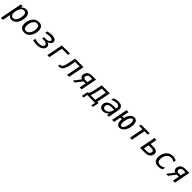

<svg xmlns="http://www.w3.org/2000/svg" viewBox="846 -3243 6135 6135"><g transform="rotate(45 3913.0 -176.0)"><path d="M146 -546.9H226.1L222.2 -477.1Q252.9 -518.1 294.4 -539.1Q335.9 -560.1 386.2 -560.1Q425.3 -560.1 455.8 -547.1Q486.3 -534.2 507.6 -509Q528.8 -483.9 539.8 -447Q550.8 -410.2 550.8 -362.3Q550.8 -330.1 545.9 -295.7Q541 -261.2 531.5 -227.3Q522 -193.4 508.5 -161.6Q495.1 -129.9 478 -103Q442.9 -46.9 393.3 -16.4Q343.8 14.2 282.2 14.2Q233.4 14.2 199.2 -6.1Q165 -26.4 143.1 -68.8L88.9 208H-1ZM277.3 -62Q319.3 -62 350.3 -83.5Q381.3 -105 404.8 -147.5Q416.5 -169.4 426 -195.3Q435.5 -221.2 442.1 -248.5Q448.7 -275.9 452.4 -303.5Q456.1 -331.1 456.1 -356.4Q456.1 -421.9 431.4 -452.9Q406.7 -483.9 356 -483.9Q311 -483.9 279.3 -460.9Q247.6 -438 224.1 -396.5Q212.4 -375 202.9 -349.9Q193.4 -324.7 186.8 -298.1Q180.2 -271.5 176.5 -244.9Q172.9 -218.3 172.9 -193.8Q172.9 -126 200 -94Q227.1 -62 277.3 -62Z M853 14.2Q757.3 14.2 708.3 -39.1Q659.2 -92.3 659.2 -191.4Q659.2 -224.1 664.6 -258.1Q669.9 -292 679.7 -325Q689.5 -357.9 703.9 -388.4Q718.3 -418.9 735.8 -444.8Q775.4 -502.4 828.9 -531.2Q882.3 -560.1 952.1 -560.1Q1046.4 -560.1 1096.2 -508.1Q1146 -456.1 1146 -353.5Q1146 -321.8 1141.1 -288.3Q1136.2 -254.9 1126.5 -222.4Q1116.7 -189.9 1102.5 -158.9Q1088.4 -127.9 1069.8 -101.1Q1030.8 -44.4 977.3 -15.1Q923.8 14.2 853 14.2ZM857.9 -62Q890.6 -62 917.7 -74Q944.8 -85.9 966.3 -106.7Q987.8 -127.4 1003.7 -155Q1019.5 -182.6 1030.3 -214.1Q1041 -245.6 1046.1 -279.3Q1051.3 -313 1051.3 -345.2Q1051.3 -418 1025.6 -450.9Q1000 -483.9 948.2 -483.9Q915.5 -483.9 888.4 -471.9Q861.3 -460 839.8 -439.2Q818.4 -418.5 802.5 -390.9Q786.6 -363.3 775.9 -331.8Q765.1 -300.3 760 -266.6Q754.9 -232.9 754.9 -200.7Q754.9 -127.9 780.5 -95Q806.2 -62 857.9 -62Z M1412.1 10.7Q1366.2 10.7 1323.5 3.9Q1280.8 -2.9 1236.3 -16.6L1252.9 -101.1Q1286.6 -84.5 1329.3 -75.9Q1372.1 -67.4 1419.9 -67.4Q1466.3 -67.4 1502.4 -75.2Q1538.6 -83 1563.5 -97.7Q1588.4 -112.3 1601.3 -132.6Q1614.3 -152.8 1614.3 -177.7Q1614.3 -214.8 1579.1 -237.3Q1543.9 -259.8 1475.6 -259.8H1398.4L1412.1 -330.1H1492.7Q1526.4 -330.1 1552.7 -335.7Q1579.1 -341.3 1597.9 -351.1Q1616.7 -360.8 1628.2 -374Q1639.6 -387.2 1643.6 -402.3Q1645.5 -408.7 1645.5 -416Q1645.5 -444.8 1613 -462.6Q1580.6 -480.5 1516.6 -480.5Q1481.9 -480.5 1438.5 -474.4Q1395 -468.3 1341.8 -455.1L1357.4 -536.6Q1464.8 -560.1 1541 -560.1Q1586.9 -560.1 1623.5 -552Q1660.2 -543.9 1685.5 -528.8Q1710.9 -513.7 1724.6 -491.7Q1738.3 -469.7 1738.3 -441.9Q1738.3 -431.2 1735.8 -417.5Q1726.1 -370.1 1688.5 -339.4Q1650.9 -308.6 1590.8 -296.4Q1645.5 -286.1 1674.6 -258.1Q1703.6 -230 1703.6 -185.1Q1703.6 -179.2 1702.9 -172.9Q1702.1 -166.5 1701.2 -159.7Q1694.8 -122.1 1672.4 -90.6Q1649.9 -59.1 1613 -36.6Q1576.2 -14.2 1525.6 -1.7Q1475.1 10.7 1412.1 10.7Z M1998.5 -546.9H2365.7L2351.6 -473.6H2074.2L1981.9 0H1892.1Z M2389.2 -73.2H2406.2Q2428.7 -73.2 2446 -80.1Q2463.4 -86.9 2477.1 -102.1Q2490.7 -117.2 2501.7 -141.1Q2512.7 -165 2522.9 -199.2Q2528.8 -218.3 2533.9 -239Q2539.1 -259.8 2543.5 -280Q2547.9 -300.3 2551.5 -318.8Q2555.2 -337.4 2558.1 -352.5L2596.2 -546.9H2979.5L2873 0H2783.2L2875.5 -473.6H2671.9L2648.4 -354Q2641.1 -316.9 2632.3 -275.1Q2623.5 -233.4 2610.6 -192.9Q2597.7 -152.3 2579.6 -115.5Q2561.5 -78.6 2536.6 -51.8Q2524.4 -38.6 2511 -29.1Q2497.6 -19.5 2481.4 -12.9Q2465.3 -6.3 2445.8 -3.2Q2426.3 0 2401.9 0H2375Z M3219.7 -233.9Q3207.5 -239.7 3192.9 -249Q3178.2 -258.3 3165.8 -272Q3153.3 -285.6 3144.8 -304Q3136.2 -322.3 3136.2 -345.7Q3136.2 -354 3137.5 -365.5Q3138.7 -377 3141.1 -389.6Q3149.9 -431.6 3170.4 -461.4Q3190.9 -491.2 3219.5 -510.3Q3248 -529.3 3282.5 -538.1Q3316.9 -546.9 3352.5 -546.9H3546.4L3439.9 0H3350.1L3393.6 -222.2H3299.3L3129.9 0H3041.5ZM3407.7 -295.4 3442.4 -473.6H3331.5Q3317.4 -473.6 3301.5 -468.3Q3285.6 -462.9 3271.5 -451.9Q3257.3 -440.9 3246.3 -424.1Q3235.4 -407.2 3231 -384.3Q3230 -377.4 3229.2 -371.6Q3228.5 -365.7 3228.5 -360.4Q3228.5 -345.7 3234.1 -333.7Q3239.7 -321.8 3249.3 -313.2Q3258.8 -304.7 3271 -300Q3283.2 -295.4 3296.4 -295.4Z M3633.8 -73.2H3666.5Q3675.3 -73.2 3685.1 -89.1Q3694.8 -105 3704.3 -129.9Q3713.9 -154.8 3722.9 -185.5Q3731.9 -216.3 3739.5 -246.3Q3747.1 -276.4 3752.9 -302.2Q3758.8 -328.1 3761.7 -343.8L3801.3 -546.9H4166.5L4074.2 -73.2H4133.3L4091.8 139.6H4018.6L4045.9 0H3692.9L3665.5 139.6H3592.3ZM3983.9 -73.2 4061.5 -473.6H3876L3850.6 -341.8Q3849.6 -336.9 3845.9 -321.3Q3842.3 -305.7 3836.9 -282.7Q3831.5 -259.8 3824.2 -231.4Q3816.9 -203.1 3808.6 -172.4Q3804.7 -157.2 3800.5 -143.1Q3796.4 -128.9 3793.2 -117.9Q3790 -106.9 3787.6 -100.1Q3785.2 -93.3 3784.7 -93.3Q3778.8 -83.5 3778.8 -79.1Q3778.8 -73.2 3794.4 -73.2Z M4411.6 14.2Q4375 14.2 4345 3.7Q4314.9 -6.8 4293.7 -26.6Q4272.5 -46.4 4261 -74.7Q4249.5 -103 4249.5 -138.2Q4249.5 -184.1 4269 -222.2Q4288.6 -260.3 4325 -287.6Q4361.3 -314.9 4413.1 -330.1Q4464.8 -345.2 4529.3 -345.2H4649.4L4655.3 -375Q4656.2 -379.4 4656.7 -384.3Q4657.2 -389.2 4657.2 -394Q4657.2 -439.9 4626.7 -461.9Q4596.2 -483.9 4539.1 -483.9Q4453.6 -483.9 4345.2 -434.1L4362.3 -522Q4415.5 -541 4462.4 -550.5Q4509.3 -560.1 4552.7 -560.1Q4598.1 -560.1 4634 -549.6Q4669.9 -539.1 4694.6 -519.8Q4719.2 -500.5 4732.2 -472.7Q4745.1 -444.8 4745.1 -409.7Q4745.1 -393.1 4742.2 -367.9Q4739.3 -342.8 4733.4 -312L4672.4 0H4592.3L4598.1 -81.1Q4563 -35.6 4516.1 -10.7Q4469.2 14.2 4411.6 14.2ZM4439.5 -61Q4472.2 -61 4502.9 -74Q4533.7 -86.9 4559.3 -111.6Q4585 -136.2 4604 -172.4Q4623 -208.5 4632.3 -254.9L4636.2 -274.9H4552.2Q4524.9 -274.9 4504.2 -274.2Q4483.4 -273.4 4467.5 -271.5Q4451.7 -269.5 4439.2 -266.4Q4426.8 -263.2 4416.5 -258.8Q4383.3 -244.6 4363.3 -216.3Q4343.3 -188 4343.3 -149.9Q4343.3 -108.9 4368.2 -85Q4393.1 -61 4439.5 -61Z M5158.2 14.2Q5121.6 14.2 5095.2 -1.7Q5068.8 -17.6 5051.5 -43.9Q5034.2 -70.3 5026.1 -104.7Q5018.1 -139.2 5018.1 -176.8Q5018.1 -190.9 5019 -205.8Q5020 -220.7 5022 -236.3H4952.6L4906.7 0H4816.9L4923.3 -546.9H5013.2L4967.3 -309.6H5036.6Q5052.7 -372.1 5077.4 -419.2Q5102.1 -466.3 5132.6 -497.6Q5163.1 -528.8 5198.5 -544.4Q5233.9 -560.1 5271.5 -560.1Q5308.6 -560.1 5335.4 -545.9Q5362.3 -531.7 5379.6 -506.8Q5397 -481.9 5405.3 -448.2Q5413.6 -414.6 5413.6 -375.5Q5413.6 -358.9 5411.9 -335.2Q5410.2 -311.5 5405.5 -283.7Q5400.9 -255.9 5393.1 -225.6Q5385.3 -195.3 5373 -165.3Q5360.8 -135.3 5343.8 -106.9Q5326.7 -78.6 5303.7 -54.7Q5271.5 -21.5 5234.1 -3.7Q5196.8 14.2 5158.2 14.2ZM5173.3 -62Q5194.3 -62 5214.4 -76.9Q5234.4 -91.8 5252 -120.1Q5269.5 -148.4 5283.9 -189Q5298.3 -229.5 5308.6 -280.8Q5318.8 -331.1 5318.8 -368.2Q5318.8 -386.7 5315.9 -407Q5313 -427.2 5305.9 -444.3Q5298.8 -461.4 5287.4 -472.4Q5275.9 -483.4 5258.3 -483.4Q5239.3 -483.4 5219.5 -468.8Q5199.7 -454.1 5181.4 -426.8Q5163.1 -399.4 5147.9 -359.6Q5132.8 -319.8 5122.6 -270Q5117.2 -242.7 5114.7 -220Q5112.3 -197.3 5112.3 -178.2Q5112.3 -162.6 5114.3 -142.3Q5116.2 -122.1 5122.8 -104.2Q5129.4 -86.4 5141.4 -74.2Q5153.3 -62 5173.3 -62Z M5714.8 -473.6H5563L5577.1 -546.9H5970.7L5956.5 -473.6H5804.7L5712.4 0H5622.6Z M6184.1 -546.9H6273.9L6231 -325.7H6356Q6446.8 -325.7 6496.1 -293.9Q6545.4 -262.2 6545.4 -198.2Q6545.4 -189.9 6544.7 -180.9Q6543.9 -171.9 6542 -162.1Q6526.9 -82 6463.6 -41Q6400.4 0 6293 0H6078.1ZM6303.2 -74.7Q6366.2 -74.7 6401.6 -95.9Q6437 -117.2 6445.8 -162.1Q6446.8 -167.5 6447.5 -172.6Q6448.2 -177.7 6448.2 -183.1Q6448.2 -219.2 6418.9 -235.1Q6389.6 -251 6337.9 -251H6216.8L6182.1 -74.7Z M6914.1 14.2Q6857.9 14.2 6817.4 -0.2Q6776.9 -14.6 6750 -41Q6721.7 -68.8 6707.8 -109.1Q6693.8 -149.4 6693.8 -201.2Q6693.8 -237.8 6700.4 -275.1Q6707 -312.5 6719.7 -346.2Q6732.4 -379.9 6750.5 -409.7Q6768.6 -439.5 6790.5 -463.9Q6814 -489.7 6840.6 -507.8Q6867.2 -525.9 6890.6 -536.1Q6944.3 -560.1 7010.3 -560.1Q7053.2 -560.1 7093.8 -549.8Q7112.3 -544.9 7132.8 -536.9Q7153.3 -528.8 7172.9 -518.1L7154.8 -429.2Q7123 -457.5 7088.4 -470.7Q7053.7 -483.9 7013.2 -483.9Q6959 -483.9 6917.5 -462.4Q6897 -451.7 6879.2 -435.3Q6861.3 -418.9 6846.7 -397Q6834 -378.4 6823 -355.2Q6812 -332 6804.2 -305.7Q6788.6 -252.9 6788.6 -204.1Q6788.6 -170.4 6796.6 -143.3Q6804.7 -116.2 6821.8 -97.7Q6837.4 -80.6 6862.1 -71.3Q6886.7 -62 6922.9 -62Q6944.8 -62 6967.5 -65.7Q6990.2 -69.3 7012.2 -77.1Q7035.2 -85.4 7056.2 -97.2Q7077.1 -108.9 7095.7 -123L7076.7 -24.9Q7055.7 -13.7 7037.4 -7.1Q7019 -0.5 7000.5 3.9Q6979 9.3 6958.3 11.7Q6937.5 14.2 6914.1 14.2Z M7434.1 -233.9Q7421.9 -239.7 7407.2 -249Q7392.6 -258.3 7380.1 -272Q7367.7 -285.6 7359.1 -304Q7350.6 -322.3 7350.6 -345.7Q7350.6 -354 7351.8 -365.5Q7353 -377 7355.5 -389.6Q7364.3 -431.6 7384.8 -461.4Q7405.3 -491.2 7433.8 -510.3Q7462.4 -529.3 7496.8 -538.1Q7531.2 -546.9 7566.9 -546.9H7760.7L7654.3 0H7564.5L7607.9 -222.2H7513.7L7344.2 0H7255.9ZM7622.1 -295.4 7656.7 -473.6H7545.9Q7531.7 -473.6 7515.9 -468.3Q7500 -462.9 7485.8 -451.9Q7471.7 -440.9 7460.7 -424.1Q7449.7 -407.2 7445.3 -384.3Q7444.3 -377.4 7443.6 -371.6Q7442.9 -365.7 7442.9 -360.4Q7442.9 -345.7 7448.5 -333.7Q7454.1 -321.8 7463.6 -313.2Q7473.1 -304.7 7485.4 -300Q7497.6 -295.4 7510.7 -295.4Z"/></g></svg>

Font: Hack
Style: Italic
Weight: 400
Italic angle: -11°
Monospace: yes
Designer: Christopher Simpkins
Foundry: Christopher Simpkins
Version: Version 2.019; ttfautohint (v1.4.1) -l 4 -r 80 -G 350 -x 0 -